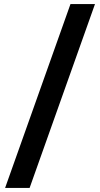

<svg xmlns="http://www.w3.org/2000/svg" viewBox="-20 -720 490 940"><path d="M325 -700H445L125 200H5Z"/></svg>

Font: PT Root UI Web Bold
Style: Regular
Weight: 700
Designer: Vitaly Kuzmin
Foundry: ParaType Ltd.
Version: Version 1.000W